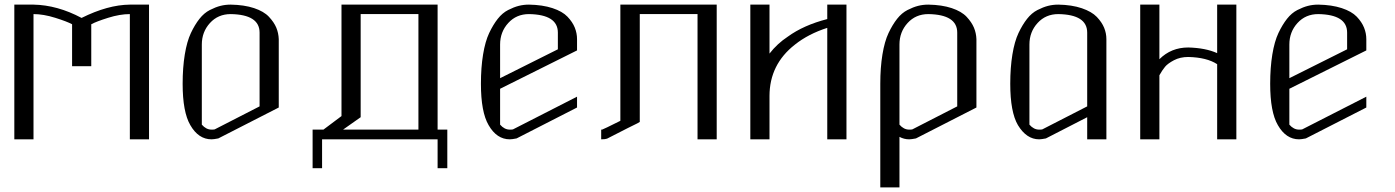

<svg xmlns="http://www.w3.org/2000/svg" viewBox="-20 -603 6038 831"><path d="M625 -583V0H542V-542Q499 -542 447.8 -525.9Q396.5 -509.8 375 -498V-316.4H292V-498Q270.5 -509.8 219.2 -525.9Q168 -542 125 -542V0H42V-583H125Q228.5 -581.1 333 -525.4Q446.3 -582 542 -583Z M978.5 -542Q923.8 -542 888.7 -503.4Q853.5 -464.8 853.5 -410.2V-63.5Q872.1 -42 895.5 -42Q905.3 -42 909.2 -43L1103.5 -142.6V-461.9Q1103.5 -540 978.5 -542ZM978.5 -583Q1037.1 -582 1079.6 -567.9Q1122.1 -553.7 1144 -530.3Q1166 -506.8 1175.8 -483.4Q1185.5 -460 1186.5 -433.6V-137.7L924.8 -3.9Q905.3 0 895.5 0Q838.9 0 803.7 -61.5Q770.5 -118.2 770.5 -240.2Q770.5 -310.5 779.8 -367.2Q789.1 -423.8 806.2 -460Q823.2 -496.1 843.3 -521.5Q863.3 -546.9 888.2 -559.6Q913.1 -572.3 934.1 -577.6Q955.1 -583 978.5 -583Z M1791 -542H1541V-95.7L1464.8 -42H1791ZM1874 -583V-42H1916V125H1874V0H1374V125H1333V-42H1379.9L1458 -100.6V-583Z M2269.5 -583Q2328.1 -582 2371.1 -567.9Q2414.1 -553.7 2436 -530.8Q2458 -507.8 2467.8 -483.4Q2477.5 -459 2477.5 -433.6V-384.8L2144.5 -218.8V-63.5Q2163.1 -42 2186.5 -42Q2196.3 -42 2200.2 -43L2477.5 -184.6V-137.7L2215.8 -3.9Q2196.3 0 2186.5 0Q2129.9 0 2094.7 -61.5Q2061.5 -118.2 2061.5 -240.2Q2061.5 -310.5 2070.8 -367.2Q2080.1 -423.8 2097.2 -460Q2114.3 -496.1 2134.3 -521.5Q2154.3 -546.9 2179.2 -559.6Q2204.1 -572.3 2225.1 -577.6Q2246.1 -583 2269.5 -583ZM2269.5 -542Q2214.8 -542 2179.7 -503.4Q2144.5 -464.8 2144.5 -410.2V-264.6L2394.5 -389.6V-461.9Q2394.5 -540 2269.5 -542Z M3082 -583V0H2999V-542H2749V-75.2Q2745.1 -72.3 2738.8 -69.3Q2732.4 -66.4 2696.3 -48.3Q2660.2 -30.3 2607.4 -2.9Q2599.6 0 2582 0V-42H2585.9Q2590.8 -43 2665 -80.1V-583Z M3560.5 -583H3643.6V0H3560.5V-482.4Q3478.5 -456.1 3420.9 -410.2Q3310.5 -324.2 3310.5 -187.5V0H3227.5V-583H3310.5V-371.1Q3343.8 -414.1 3389.6 -444.3Q3458 -494.1 3560.5 -520.5Z M3998 -542Q3943.4 -542 3908.2 -503.4Q3873 -464.8 3873 -410.2V-63.5Q3891.6 -42 3915 -42Q3924.8 -42 3928.7 -43L4123 -142.6V-461.9Q4123 -540 3998 -542ZM3998 -583Q4056.6 -582 4099.1 -567.9Q4141.6 -553.7 4163.6 -530.3Q4185.5 -506.8 4195.3 -483.4Q4205.1 -460 4206.1 -433.6V-137.7L3944.3 -3.9Q3924.8 0 3915 0Q3892.6 0 3873 -10.7V208H3790V-240.2Q3790 -310.5 3799.3 -367.2Q3808.6 -423.8 3825.7 -460Q3842.8 -496.1 3862.8 -521.5Q3882.8 -546.9 3907.7 -559.6Q3932.6 -572.3 3953.6 -577.6Q3974.6 -583 3998 -583Z M4560.5 -583Q4619.1 -582 4662.1 -567.4Q4705.1 -552.7 4727.1 -529.8Q4749 -506.8 4758.8 -482.9Q4768.6 -459 4768.6 -433.6V0H4685.5V-95.7L4506.8 -3.9Q4487.3 0 4477.5 0Q4422.9 0 4385.7 -61.5Q4352.5 -118.2 4352.5 -240.2Q4352.5 -310.5 4361.8 -367.2Q4371.1 -423.8 4388.2 -460Q4405.3 -496.1 4425.3 -521.5Q4445.3 -546.9 4470.2 -559.6Q4495.1 -572.3 4516.1 -577.6Q4537.1 -583 4560.5 -583ZM4560.5 -542Q4505.9 -542 4470.7 -503.4Q4435.5 -464.8 4435.5 -410.2V-63.5Q4454.1 -42 4477.5 -42Q4487.3 -42 4491.2 -43L4685.5 -142.6V-461.9Q4685.5 -540 4560.5 -542Z M5331.1 -583V0H5248V-325.2Q5203.1 -354.5 5123 -356.4Q5087.9 -356.4 5061 -342.3Q5034.2 -328.1 5022.5 -314Q5010.7 -299.8 4998 -277.3V0H4915V-583H4998V-346.7Q5048.8 -397.5 5123 -397.5Q5198.2 -395.5 5248 -373V-583Z M5685.5 -583Q5744.1 -582 5787.1 -567.9Q5830.1 -553.7 5852.1 -530.8Q5874 -507.8 5883.8 -483.4Q5893.6 -459 5893.6 -433.6V-384.8L5560.5 -218.8V-63.5Q5579.1 -42 5602.5 -42Q5612.3 -42 5616.2 -43L5893.6 -184.6V-137.7L5631.8 -3.9Q5612.3 0 5602.5 0Q5545.9 0 5510.7 -61.5Q5477.5 -118.2 5477.5 -240.2Q5477.5 -310.5 5486.8 -367.2Q5496.1 -423.8 5513.2 -460Q5530.3 -496.1 5550.3 -521.5Q5570.3 -546.9 5595.2 -559.6Q5620.1 -572.3 5641.1 -577.6Q5662.1 -583 5685.5 -583ZM5685.5 -542Q5630.9 -542 5595.7 -503.4Q5560.5 -464.8 5560.5 -410.2V-264.6L5810.5 -389.6V-461.9Q5810.5 -540 5685.5 -542Z"/></svg>

Font: wanta
Style: Medium
Weight: 500
Version: Version 0.91